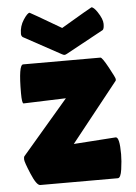

<svg xmlns="http://www.w3.org/2000/svg" viewBox="-52 -749 557 789"><g transform="rotate(-5 227.0 -354.5)"><path d="M43 -340Q36 -340 36 -383Q36 -500 55 -500H374Q381 -500 405 -456Q429 -412 429 -406.5Q429 -401 428 -400L234 -156L408 -168Q424 -168 424 -97Q424 -70 419 -35Q414 0 402 0H82Q67 0 46 -50Q25 -100 25 -110.5Q25 -121 27 -123L218 -346ZM355 -709Q364 -709 379 -687Q399 -657 399 -637Q399 -617 393 -612L239 -528Q232 -524 228 -524Q224 -524 217 -528L63 -612Q57 -617 57 -626Q57 -657 74 -683Q91 -709 100 -709Q102 -709 228 -635Q353 -709 355 -709Z"/></g></svg>

Font: Lilita One
Style: Regular
Weight: 400
Designer: Juan Montoreano
Foundry: Juan Montoreano
Version: Version 1.002